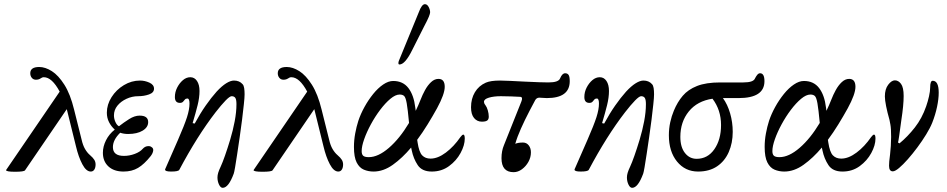

<svg xmlns="http://www.w3.org/2000/svg" viewBox="-20 -811 4539 920"><path d="M52 12Q9 12 9 4L266 -372Q229 -441 190 -441Q182 -441 174 -435Q165 -429 152 -429Q140 -429 132.5 -438Q125 -447 125 -460Q125 -490 168 -490Q197 -490 228.5 -470Q260 -450 288.5 -405Q317 -360 335 -286L371 -142Q377 -115 387.5 -97Q398 -79 411 -68Q426 -55 432 -45Q438 -35 438 -23Q438 -8 432 1.5Q426 11 415 11Q393 11 374.5 -24Q356 -59 344 -110L300 -288L100 5Q95 12 52 12Z M572 11Q526 11 499.5 -13.5Q473 -38 473 -79Q473 -109 488 -139Q503 -169 530 -190Q513 -205 502.5 -225.5Q492 -246 492 -271Q492 -310 514.5 -345.5Q537 -381 573.5 -403Q610 -425 651 -425Q674 -425 696 -415Q718 -405 718 -386Q718 -367 694 -358.5Q670 -350 642 -350Q613 -350 586 -337.5Q559 -325 542.5 -304.5Q526 -284 526 -258Q526 -242 533 -226.5Q540 -211 550 -206Q573 -224 599 -240.5Q625 -257 649 -257Q690 -257 690 -226Q690 -201 663.5 -185Q637 -169 594 -169Q573 -169 556 -175Q521 -141 521 -106Q521 -64 574 -64Q600 -64 625.5 -73.5Q651 -83 664 -98Q674 -109 686.5 -110.5Q699 -112 705 -107Q716 -101 714 -88.5Q712 -76 702 -63Q671 -24 641.5 -6.5Q612 11 572 11Z M1047 89Q1037 89 1029.5 73.5Q1022 58 1022 39Q1022 29 1025.5 17Q1029 5 1038 -14Q1046 -31 1058 -65Q1070 -99 1083 -142Q1096 -185 1104.5 -229.5Q1113 -274 1113 -312Q1113 -334 1107.5 -342Q1102 -350 1090 -350Q1081 -350 1061 -329.5Q1041 -309 1013 -273Q925 -159 839 3Q834 11 800 11Q771 11 771 2Q771 0 771.5 -1Q772 -2 773 -4L833 -141Q864 -212 876 -249.5Q888 -287 888 -315Q888 -339 878 -339Q870 -339 866 -334Q862 -329 857 -323.5Q852 -318 842 -318Q818 -318 818 -346Q818 -370 829 -391.5Q840 -413 856.5 -427Q873 -441 892 -441Q912 -441 924 -423Q936 -405 936 -375Q936 -344 927 -307.5Q918 -271 903 -221L913 -219Q939 -267 965.5 -305Q992 -343 1018 -372Q1043 -399 1064 -412Q1085 -425 1101 -425Q1127 -425 1142 -408Q1148 -402 1150 -389Q1152 -376 1152 -359Q1152 -344 1148.5 -311.5Q1145 -279 1140 -238Q1135 -197 1128.5 -153.5Q1122 -110 1116.5 -72.5Q1111 -35 1106.5 -9.5Q1102 16 1100 21Q1075 89 1047 89Z M1238 12Q1195 12 1195 4L1452 -372Q1415 -441 1376 -441Q1368 -441 1360 -435Q1351 -429 1338 -429Q1326 -429 1318.5 -438Q1311 -447 1311 -460Q1311 -490 1354 -490Q1383 -490 1414.5 -470Q1446 -450 1474.5 -405Q1503 -360 1521 -286L1557 -142Q1563 -115 1573.5 -97Q1584 -79 1597 -68Q1612 -55 1618 -45Q1624 -35 1624 -23Q1624 -8 1618 1.5Q1612 11 1601 11Q1579 11 1560.5 -24Q1542 -59 1530 -110L1486 -288L1286 5Q1281 12 1238 12Z M1770 11Q1745 11 1723.5 2Q1702 -7 1689 -32.5Q1676 -58 1676 -107Q1676 -139 1682 -171.5Q1688 -204 1697 -232Q1708 -265 1726.5 -298.5Q1745 -332 1768 -360.5Q1791 -389 1816 -406Q1841 -423 1864 -423Q1911 -423 1937 -389Q1963 -355 1970 -295Q1971 -289 1972 -280Q1985 -307 1996 -335Q2004 -356 2016.5 -379Q2029 -402 2045.5 -417.5Q2062 -433 2081 -433Q2111 -433 2111 -395Q2111 -360 2074 -292Q2053 -254 2029 -215Q2005 -176 1979 -141Q1980 -134 1981 -128Q1988 -82 2003 -66.5Q2018 -51 2043 -51Q2078 -51 2116.5 -80Q2155 -109 2186 -154Q2195 -166 2200 -166Q2207 -166 2207 -147Q2207 -115 2187 -78Q2167 -41 2131.5 -15Q2096 11 2049 11Q2002 11 1981.5 -20Q1961 -51 1953 -90Q1951 -97 1950 -104Q1908 -54 1862.5 -21.5Q1817 11 1770 11ZM1713 -87Q1713 -71 1720.5 -64.5Q1728 -58 1747 -58Q1792 -58 1843.5 -102.5Q1895 -147 1940 -222Q1934 -287 1929 -315.5Q1924 -344 1916.5 -351Q1909 -358 1895 -358Q1875 -358 1850.5 -337.5Q1826 -317 1801.5 -284.5Q1777 -252 1757 -215Q1737 -178 1725 -144Q1713 -110 1713 -87ZM1894 -502Q1889 -502 1889 -509Q1889 -511 1889.5 -513.5Q1890 -516 1891 -519L1987 -753Q2001 -791 2016 -791Q2027 -791 2034 -777.5Q2041 -764 2041 -752Q2041 -746 2035 -731Q2029 -716 2012 -684L1955 -571Q1921 -502 1894 -502Z M2441 14Q2383 14 2383 -53Q2383 -88 2395 -116L2478 -324Q2487 -346 2473 -347Q2453 -348 2429.5 -349Q2406 -350 2380 -350Q2346 -350 2322.5 -343Q2299 -336 2299 -323Q2299 -320 2300.5 -316Q2302 -312 2306 -307Q2313 -298 2317.5 -282Q2322 -266 2322 -252Q2322 -239 2314.5 -233.5Q2307 -228 2289 -228Q2266 -228 2251.5 -245.5Q2237 -263 2237 -297Q2237 -338 2255.5 -369Q2274 -400 2308 -415Q2331 -425 2376 -425Q2394 -425 2423.5 -423.5Q2453 -422 2493 -420Q2534 -418 2563 -417Q2592 -416 2608 -416Q2657 -416 2664 -436Q2674 -460 2688 -460Q2699 -460 2704.5 -452Q2710 -444 2710 -422Q2710 -341 2600 -341Q2590 -341 2582 -342Q2574 -343 2564 -343Q2552 -343 2545 -332L2518 -281Q2494 -235 2476 -194.5Q2458 -154 2449 -122Q2463 -128 2486 -128Q2503 -128 2513.5 -114.5Q2524 -101 2524 -81Q2524 -57 2512 -35.5Q2500 -14 2481 0Q2462 14 2441 14Z M3009 89Q2999 89 2991.5 73.5Q2984 58 2984 39Q2984 29 2987.5 17Q2991 5 3000 -14Q3008 -31 3020 -65Q3032 -99 3045 -142Q3058 -185 3066.5 -229.5Q3075 -274 3075 -312Q3075 -334 3069.5 -342Q3064 -350 3052 -350Q3043 -350 3023 -329.5Q3003 -309 2975 -273Q2887 -159 2801 3Q2796 11 2762 11Q2733 11 2733 2Q2733 0 2733.5 -1Q2734 -2 2735 -4L2795 -141Q2826 -212 2838 -249.5Q2850 -287 2850 -315Q2850 -339 2840 -339Q2832 -339 2828 -334Q2824 -329 2819 -323.5Q2814 -318 2804 -318Q2780 -318 2780 -346Q2780 -370 2791 -391.5Q2802 -413 2818.5 -427Q2835 -441 2854 -441Q2874 -441 2886 -423Q2898 -405 2898 -375Q2898 -344 2889 -307.5Q2880 -271 2865 -221L2875 -219Q2901 -267 2927.5 -305Q2954 -343 2980 -372Q3005 -399 3026 -412Q3047 -425 3063 -425Q3089 -425 3104 -408Q3110 -402 3112 -389Q3114 -376 3114 -359Q3114 -344 3110.5 -311.5Q3107 -279 3102 -238Q3097 -197 3090.5 -153.5Q3084 -110 3078.5 -72.5Q3073 -35 3068.5 -9.5Q3064 16 3062 21Q3037 89 3009 89Z M3325 11Q3263 11 3224 -37Q3185 -85 3185 -163Q3185 -195 3191.5 -225Q3198 -255 3209 -281Q3226 -322 3251.5 -352Q3277 -382 3320 -399Q3363 -416 3431 -416H3542Q3591 -416 3598 -436Q3603 -446 3609 -453Q3615 -460 3622 -460Q3643 -460 3643 -422Q3643 -341 3519 -341H3444Q3466 -311 3478.5 -268Q3491 -225 3491 -179Q3491 -126 3472 -82.5Q3453 -39 3416 -14Q3379 11 3325 11ZM3240 -155Q3240 -106 3262 -78Q3284 -50 3318 -50Q3371 -50 3403 -96Q3435 -142 3435 -212Q3435 -284 3394 -338Q3321 -327 3280.5 -277Q3240 -227 3240 -155Z M3738 11Q3713 11 3691.5 2Q3670 -7 3657 -32.5Q3644 -58 3644 -107Q3644 -139 3650 -171.5Q3656 -204 3665 -232Q3676 -265 3694.5 -298.5Q3713 -332 3736 -360.5Q3759 -389 3784 -406Q3809 -423 3832 -423Q3879 -423 3905 -389Q3931 -355 3938 -295Q3939 -289 3940 -280Q3953 -307 3964 -335Q3972 -356 3984.5 -379Q3997 -402 4013.5 -417.5Q4030 -433 4049 -433Q4079 -433 4079 -395Q4079 -360 4042 -292Q4021 -254 3997 -215Q3973 -176 3947 -141Q3948 -134 3949 -128Q3956 -82 3971 -66.5Q3986 -51 4011 -51Q4046 -51 4084.5 -80Q4123 -109 4154 -154Q4163 -166 4168 -166Q4175 -166 4175 -147Q4175 -115 4155 -78Q4135 -41 4099.5 -15Q4064 11 4017 11Q3970 11 3949.5 -20Q3929 -51 3921 -90Q3919 -97 3918 -104Q3876 -54 3830.5 -21.5Q3785 11 3738 11ZM3681 -87Q3681 -71 3688.5 -64.5Q3696 -58 3715 -58Q3760 -58 3811.5 -102.5Q3863 -147 3908 -222Q3902 -287 3897 -315.5Q3892 -344 3884.5 -351Q3877 -358 3863 -358Q3843 -358 3818.5 -337.5Q3794 -317 3769.5 -284.5Q3745 -252 3725 -215Q3705 -178 3693 -144Q3681 -110 3681 -87Z M4258 10Q4240 10 4240 -17Q4240 -26 4241 -38Q4242 -50 4245 -72Q4247 -87 4248.5 -111.5Q4250 -136 4250 -155Q4250 -195 4246.5 -214Q4243 -233 4242 -237Q4232 -272 4226 -302Q4220 -332 4220 -349Q4220 -384 4236 -405Q4252 -426 4268 -426Q4285 -426 4297.5 -409Q4310 -392 4310 -351Q4310 -307 4299 -236Q4292 -184 4288.5 -159.5Q4285 -135 4283 -128L4290 -124Q4329 -156 4363.5 -200Q4398 -244 4418 -302Q4426 -325 4431.5 -349.5Q4437 -374 4437 -391Q4437 -424 4449 -424Q4478 -424 4478 -367Q4478 -337 4470 -299Q4462 -261 4447 -223Q4437 -198 4418 -167Q4399 -136 4376 -105Q4353 -74 4330 -48Q4307 -22 4288 -6Q4269 10 4258 10Z"/></svg>

Font: Junicode
Style: Italic
Weight: 400
Italic angle: -11°
Designer: Peter S. Baker
Version: Version 2.100; ttfautohint (v1.8.4)